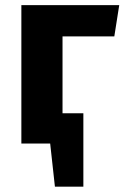

<svg xmlns="http://www.w3.org/2000/svg" viewBox="-20 -551 478 737"><path d="M220 -411.2V0H62V-531.4H437.7L418.8 -411.2ZM120.5 -116.3H300V165.6H190.8L172.6 0H134.2Z"/></svg>

Font: Fira Sans Variable
Style: Regular
Weight: 400
Designer: Carrois Corporate & Edenspiekermann AG
Foundry: Carrois Corporate GbR & Edenspiekermann AG
Version: Version 4.202